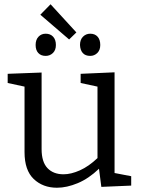

<svg xmlns="http://www.w3.org/2000/svg" viewBox="-20 -871 660 900"><path d="M247 9Q181 9 138 -32Q95 -73 95 -158V-465L16 -482V-525L175 -531V-172Q175 -112 202.5 -83Q230 -54 278 -54Q313 -54 354.5 -72.5Q396 -91 437 -130V-465L358 -482V-525L517 -532V-60L595 -45V-1L455 5L444 -80Q396 -34 344.5 -12.5Q293 9 247 9ZM304 -686 169 -802 217 -851 338 -719ZM403 -609Q380 -609 368 -622.5Q356 -636 355 -660Q355 -685 369 -699Q383 -713 403 -713Q425 -713 437.5 -699Q450 -685 450 -660Q450 -636 436 -622.5Q422 -609 403 -609ZM194 -609Q172 -609 159.5 -622.5Q147 -636 147 -660Q147 -685 160.5 -699Q174 -713 194 -713Q216 -713 229 -699Q242 -685 242 -660Q242 -636 228 -622.5Q214 -609 194 -609Z"/></svg>

Font: Bitter
Style: Regular
Weight: 400
Designer: Sol Matas, and Bitter project Authors
Foundry: Sol Matas
Version: Version 2.001